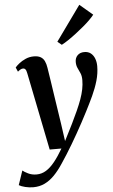

<svg xmlns="http://www.w3.org/2000/svg" viewBox="-107 -880 690 1172"><g transform="rotate(-5 238.0 -293.5)"><path d="M72.5 -447Q69 -465.5 63.5 -472.2Q58 -479 50 -479Q41.5 -479 33.8 -474.8Q26 -470.5 16.5 -462.5L5 -489Q13 -499 29.8 -512.5Q46.5 -526 70 -536.5Q93.5 -547 120.5 -547Q146.5 -547 162.2 -538Q178 -529 186.2 -511.8Q194.5 -494.5 198 -470.5Q204.5 -430.5 211 -387Q217.5 -343.5 224.2 -298.5Q231 -253.5 237.8 -209Q244.5 -164.5 251 -122L266 -15.5L317.5 -117.5Q337.5 -158.5 353.5 -194Q369.5 -229.5 380.8 -261Q392 -292.5 397.8 -321.2Q403.5 -350 403.5 -377Q403.5 -403 395.8 -420.2Q388 -437.5 380.5 -453.5Q373 -469.5 373 -490.5Q373 -515.5 388.5 -531Q404 -546.5 430 -546.5Q454 -546.5 469.8 -534Q485.5 -521.5 493.5 -500.5Q501.5 -479.5 501.5 -454.5Q501.5 -410 488.5 -365.2Q475.5 -320.5 454.5 -275.2Q433.5 -230 409.5 -183.5Q393.5 -152 376 -119.8Q358.5 -87.5 340.5 -55.5Q322.5 -23.5 304.2 7.2Q286 38 268.2 66Q250.5 94 234 118.5Q207 160 178.8 189Q150.5 218 118.8 233.2Q87 248.5 49 248.5Q24 248.5 -0.5 242.5Q-25 236.5 -39 228L-9.5 141Q1 150 23.8 161.2Q46.5 172.5 75.5 172.5Q106.5 172.5 133.5 156Q160.5 139.5 186.5 107.2Q212.5 75 240 28H168ZM272 -623.5 425 -836.5 504.5 -769Q495 -756.5 477.2 -738.8Q459.5 -721 436.2 -701.5Q413 -682 388.2 -663Q363.5 -644 339.8 -628Q316 -612 297.5 -602.5Z"/></g></svg>

Font: Merriweather 72pt SemiBold
Style: Italic
Weight: 600
Italic angle: -7.8°
Version: Version 2.101